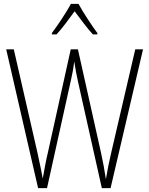

<svg xmlns="http://www.w3.org/2000/svg" viewBox="-20 -968 768 988"><path d="M384 -948H345C322 -905 275 -835 247 -798V-791H271C301 -823 337 -873 364 -910C393 -872 427 -824 458 -791H481V-798C459 -827 408 -903 384 -948ZM716 -714H676L552 -181C541 -135 533 -94 525 -46C517 -97 511 -130 500 -181L381 -714H344L226 -181C218 -149 208 -95 200 -49C195 -78 186 -121 173 -181L51 -714H12L176 0H222L344 -551C352 -586 357 -611 362 -652C369 -607 374 -581 382 -545L504 0H549Z"/></svg>

Font: Noto Sans Devanagari Condensed ExtraLight
Style: Regular
Weight: 200
Width: 3
Designer: Jelle Bosma - Monotype Design Team
Foundry: Monotype Imaging Inc.
Version: Version 2.004